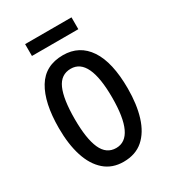

<svg xmlns="http://www.w3.org/2000/svg" viewBox="-169 -769 783 871"><g transform="rotate(-30 222.5 -333.0)"><path d="M403 -269Q403 -186 383.5 -123Q364 -60 324 -25Q284 10 221 10Q162 10 122 -25Q82 -60 62 -122.5Q42 -185 42 -269Q42 -402 86 -474.5Q130 -547 223 -547Q309 -547 356 -476.5Q403 -406 403 -269ZM125 -269Q125 -166 148.5 -113.5Q172 -61 223 -61Q321 -61 321 -269Q321 -476 223 -476Q171 -476 148 -424.5Q125 -373 125 -269ZM343 -676V-614H100V-676Z"/></g></svg>

Font: Noto Sans Malayalam ExtraCondensed
Style: Regular
Weight: 400
Width: 2
Designer: Jelle Bosma - Monotype Design Team
Foundry: Monotype Imaging Inc.
Version: Version 2.104; ttfautohint (v1.8.4.7-5d5b)